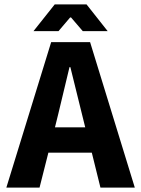

<svg xmlns="http://www.w3.org/2000/svg" viewBox="-20 -850 640 870"><path d="M131.8 -709 228 -830.1H372.1L467.8 -709H355L301.8 -771H297.9L245.1 -709ZM8.8 0 211.9 -659.2H388.2L590.8 0H435.1L396 -158.2H199.2L159.2 0ZM229 -272.9H366.2L351.1 -334Q314 -485.4 298.8 -545.9H294.9Q272 -447.8 244.1 -334Z"/></svg>

Font: Office Code Pro D Bold
Style: Regular
Weight: 700
Designer: Nathan Rutzky & Paul D. Hunt
Foundry: Adobe Systems Incorporated
Version: Version 1.004;PS 001.004;hotconv 1.0.70;makeotf.lib2.5.58329